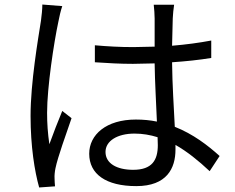

<svg xmlns="http://www.w3.org/2000/svg" viewBox="-20 -791 1040 848"><path d="M255 -764 167 -771C167 -750 164 -723 161 -700C148 -617 115 -426 115 -279C115 -144 133 -34 153 37L223 32C222 21 221 7 221 -3C220 -15 222 -34 225 -48C235 -97 272 -199 296 -269L255 -301C238 -260 214 -199 198 -154C191 -203 188 -245 188 -293C188 -405 218 -603 238 -696C241 -714 249 -747 255 -764ZM676 -185 677 -150C677 -84 652 -41 568 -41C496 -41 446 -69 446 -120C446 -169 499 -201 574 -201C610 -201 644 -195 676 -185ZM749 -770H659C661 -753 663 -726 663 -709V-585L569 -583C509 -583 456 -586 399 -591V-516C458 -512 510 -509 567 -509L663 -511C664 -429 670 -331 673 -254C644 -260 613 -263 580 -263C449 -263 374 -196 374 -112C374 -22 448 31 582 31C717 31 755 -48 755 -130V-151C806 -122 856 -82 906 -35L950 -102C898 -149 833 -199 752 -231C748 -315 741 -415 740 -516C800 -520 858 -526 913 -535V-612C860 -602 801 -594 740 -589C741 -636 742 -683 743 -710C744 -730 746 -750 749 -770Z"/></svg>

Font: GenYoGothic2 TW R
Style: Regular
Weight: 400
Version: Version 2.100;PS 2.1;hotconv 16.6.51;makeotf.lib2.5.65220 DE